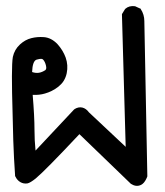

<svg xmlns="http://www.w3.org/2000/svg" viewBox="-20 -408 540 628"><path d="M407.2 192.4 239.7 30.8Q127.4 150.4 96.7 175.8Q79.1 189.9 69.8 191.9Q57.1 193.8 46.6 187.7Q36.1 181.6 30.3 169.4L29.3 167.5V165.5Q25.4 110.8 23.4 50.8Q21.5 -9.3 19.5 -104Q19 -135.3 19 -158.7Q19 -182.1 19.8 -197.8Q20.5 -213.4 22 -221.7Q27.3 -246.1 45.4 -262.7Q62.5 -278.3 82.5 -283.2Q101.6 -288.1 123.5 -286.6Q147.9 -284.7 168 -263.7Q186 -243.7 194.8 -219.7Q203.6 -194.8 198.2 -168.5Q196.8 -161.6 194.3 -155.5Q191.9 -149.4 188.5 -143.8Q185.1 -138.2 180.4 -133.3Q175.8 -128.4 170.4 -124Q149.9 -108.4 127 -102.1Q108.9 -96.7 86.9 -97.7Q92.8 -26.4 92.8 16.6Q92.8 51.3 96.2 84.5L222.2 -49.8L223.1 -50.3L224.1 -51.3Q236.8 -59.1 249.3 -56.2Q261.7 -53.2 271 -40.5L391.1 72.3L378.9 -358.9V-361.8L380.4 -364.3L388.2 -377L389.2 -378.4L390.1 -379.4Q402.3 -390.1 421.4 -387.7L422.9 -387.2L423.8 -386.7L436.5 -380.9L439.5 -379.9L440.9 -377.4Q446.3 -369.1 449.2 -359.4Q452.1 -349.6 452.1 -338.9L461.9 167V168.5L461.4 170.4Q458.5 177.7 455.1 183.1Q447.3 196.3 434.6 199.2Q421.9 202.1 409.2 193.8L408.2 193.4ZM128.4 -178.7Q130.4 -180.7 131.1 -183.8Q131.8 -187 130.4 -193.4Q128.9 -199.7 126.5 -204.8Q124 -210 120.6 -213.4Q118.7 -215.3 114.5 -215.6Q110.4 -215.8 99.6 -212.9Q86.4 -208.5 85 -172.4Q96.2 -168.5 106.7 -169.9Q117.2 -171.4 128.4 -178.7Z"/></svg>

Font: NaikaiFont
Style: Bold
Weight: 700
Version: Version 1.89